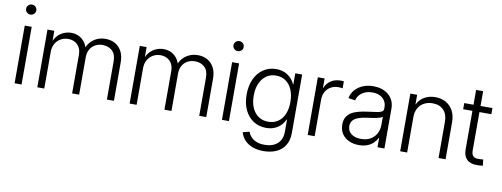

<svg xmlns="http://www.w3.org/2000/svg" viewBox="-72 -1125 4532 1735"><g transform="rotate(10 2194.5 -257.5)"><path d="M72.3 0V-529.3H136.2V0ZM104.5 -636.2Q85.4 -636.2 71.5 -649.7Q57.6 -663.1 57.6 -682.1Q57.6 -701.2 71.5 -714.6Q85.4 -728 104.5 -728Q124 -728 137.7 -714.6Q151.4 -701.2 151.4 -682.1Q151.4 -663.1 137.7 -649.7Q124 -636.2 104.5 -636.2Z M280.8 0V-529.3H343.3L343.8 -413.1H335Q347.7 -455.1 372.8 -482.7Q397.9 -510.3 430.9 -524.2Q463.9 -538.1 499.5 -538.1Q559.6 -538.1 600.3 -502.2Q641.1 -466.3 651.9 -410.2H639.2Q649.4 -448.2 674.3 -477.1Q699.2 -505.9 735.1 -522Q771 -538.1 814 -538.1Q862.8 -538.1 901.1 -516.8Q939.5 -495.6 961.7 -454.1Q983.9 -412.6 983.9 -350.6V0H919.4V-350.1Q919.4 -416 884.3 -447.5Q849.1 -479 797.4 -479Q758.3 -479 728.3 -462.2Q698.2 -445.3 681.4 -414.8Q664.6 -384.3 664.6 -343.8V0H600.1V-356Q600.1 -412.6 566.9 -445.8Q533.7 -479 481 -479Q444.3 -479 413.3 -461.7Q382.3 -444.3 363.5 -412.4Q344.7 -380.4 344.7 -335V0Z M1127.9 0V-529.3H1190.4L1190.9 -413.1H1182.1Q1194.8 -455.1 1220 -482.7Q1245.1 -510.3 1278.1 -524.2Q1311 -538.1 1346.7 -538.1Q1406.7 -538.1 1447.5 -502.2Q1488.3 -466.3 1499 -410.2H1486.3Q1496.6 -448.2 1521.5 -477.1Q1546.4 -505.9 1582.3 -522Q1618.2 -538.1 1661.1 -538.1Q1710 -538.1 1748.3 -516.8Q1786.6 -495.6 1808.8 -454.1Q1831.1 -412.6 1831.1 -350.6V0H1766.6V-350.1Q1766.6 -416 1731.4 -447.5Q1696.3 -479 1644.5 -479Q1605.5 -479 1575.4 -462.2Q1545.4 -445.3 1528.6 -414.8Q1511.7 -384.3 1511.7 -343.8V0H1447.3V-356Q1447.3 -412.6 1414.1 -445.8Q1380.9 -479 1328.1 -479Q1291.5 -479 1260.5 -461.7Q1229.5 -444.3 1210.7 -412.4Q1191.9 -380.4 1191.9 -335V0Z M1975.1 0V-529.3H2039.1V0ZM2007.3 -636.2Q1988.3 -636.2 1974.4 -649.7Q1960.4 -663.1 1960.4 -682.1Q1960.4 -701.2 1974.4 -714.6Q1988.3 -728 2007.3 -728Q2026.9 -728 2040.5 -714.6Q2054.2 -701.2 2054.2 -682.1Q2054.2 -663.1 2040.5 -649.7Q2026.9 -636.2 2007.3 -636.2Z M2392.6 212.9Q2335.4 212.9 2291.5 196.3Q2247.6 179.7 2219 149.2Q2190.4 118.7 2179.2 77.1L2239.3 62Q2249 89.4 2268.8 110.4Q2288.6 131.3 2319.3 143.3Q2350.1 155.3 2392.6 155.3Q2467.3 155.3 2510.5 116.7Q2553.7 78.1 2553.7 4.4V-104H2550.3Q2536.6 -74.2 2512.9 -50Q2489.3 -25.9 2455.8 -11.7Q2422.4 2.4 2378.9 2.4Q2313.5 2.4 2262.7 -30.5Q2211.9 -63.5 2183.3 -123.5Q2154.8 -183.6 2154.8 -265.1Q2154.8 -346.2 2183.3 -407.5Q2211.9 -468.8 2262.7 -502.9Q2313.5 -537.1 2379.9 -537.1Q2423.3 -537.1 2457 -522.5Q2490.7 -507.8 2514.6 -482.7Q2538.6 -457.5 2551.8 -426.8H2554.7V-529.3H2617.7V5.9Q2617.7 76.7 2588.1 122.6Q2558.6 168.5 2507.8 190.7Q2457 212.9 2392.6 212.9ZM2388.2 -55.7Q2439.9 -55.7 2477.8 -81.3Q2515.6 -106.9 2535.9 -154.1Q2556.2 -201.2 2556.2 -265.6Q2556.2 -329.1 2535.9 -377.2Q2515.6 -425.3 2478 -452.1Q2440.4 -479 2388.2 -479Q2336.9 -479 2299.1 -452.4Q2261.2 -425.8 2240.5 -377.9Q2219.7 -330.1 2219.7 -265.6Q2219.7 -200.7 2240.7 -153.8Q2261.7 -106.9 2299.6 -81.3Q2337.4 -55.7 2388.2 -55.7Z M2761.7 0V-529.3H2823.7V-443.4H2826.7Q2842.8 -485.4 2880.4 -510.5Q2918 -535.6 2969.2 -535.6Q2977.5 -535.6 2985.6 -535.2Q2993.7 -534.7 2999.5 -534.2V-469.7Q2995.6 -470.7 2984.9 -472.2Q2974.1 -473.6 2960.9 -473.6Q2922.9 -473.6 2892.1 -456.8Q2861.3 -439.9 2843.5 -408.9Q2825.7 -377.9 2825.7 -334.5V0Z M3231.9 9.8Q3182.6 9.8 3142.1 -8.1Q3101.6 -25.9 3077.4 -61.3Q3053.2 -96.7 3053.2 -147.9Q3053.2 -188.5 3068.6 -215.3Q3084 -242.2 3111.8 -259.3Q3139.6 -276.4 3178 -286.1Q3216.3 -295.9 3262.2 -301.8Q3309.1 -308.1 3340.1 -312.5Q3371.1 -316.9 3386.5 -326.2Q3401.9 -335.4 3401.9 -356V-365.7Q3401.9 -399.9 3386.2 -425.5Q3370.6 -451.2 3341.6 -465.6Q3312.5 -480 3272.5 -480Q3233.4 -480 3203.1 -466.8Q3172.9 -453.6 3154.1 -431.4Q3135.3 -409.2 3129.9 -382.3L3066.4 -392.1Q3075.7 -437.5 3104.7 -470Q3133.8 -502.4 3177.2 -519.8Q3220.7 -537.1 3271.5 -537.1Q3310.1 -537.1 3345 -526.6Q3379.9 -516.1 3407 -494.6Q3434.1 -473.1 3450 -440.4Q3465.8 -407.7 3465.8 -363.3V0H3402.3V-85H3399.4Q3387.7 -61 3365.7 -39.1Q3343.8 -17.1 3310.5 -3.7Q3277.3 9.8 3231.9 9.8ZM3240.7 -48.3Q3291.5 -48.3 3327.4 -68.8Q3363.3 -89.4 3382.6 -125Q3401.9 -160.6 3401.9 -205.1V-279.8Q3395 -273.4 3380.4 -268.3Q3365.7 -263.2 3345.9 -259.3Q3326.2 -255.4 3304 -252Q3281.7 -248.5 3260.7 -246.1Q3216.3 -240.2 3184.3 -228.5Q3152.3 -216.8 3135.3 -196.8Q3118.2 -176.8 3118.2 -145Q3118.2 -114.3 3134 -92.5Q3149.9 -70.8 3177.5 -59.6Q3205.1 -48.3 3240.7 -48.3Z M3674.3 -325.2V0H3610.4V-529.3H3672.9V-404.3H3658.7Q3681.2 -473.6 3729 -505.4Q3776.9 -537.1 3838.4 -537.1Q3892.6 -537.1 3935.1 -514.2Q3977.5 -491.2 4002.2 -446.8Q4026.9 -402.3 4026.9 -337.9V0H3962.4V-333.5Q3962.4 -401.9 3925.3 -439.9Q3888.2 -478 3824.7 -478Q3782.2 -478 3748.3 -460.4Q3714.4 -442.9 3694.3 -408.7Q3674.3 -374.5 3674.3 -325.2Z M4363.8 -529.3V-473.1H4105V-529.3ZM4189.9 -665H4254.4V-121.6Q4254.4 -85.4 4270.3 -69.3Q4286.1 -53.2 4321.8 -54.7Q4330.6 -54.7 4341.8 -55.4Q4353 -56.2 4362.3 -57.1L4368.7 -1Q4357.4 0.5 4344.2 1.5Q4331.1 2.4 4318.8 2.4Q4256.3 4.4 4223.1 -26.9Q4189.9 -58.1 4189.9 -116.7Z"/></g></svg>

Font: Inter 24pt Light
Style: Regular
Weight: 300
Designer: Rasmus Andersson
Foundry: rsms
Version: Version 4.001;git-66647c0bb